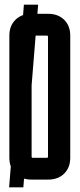

<svg xmlns="http://www.w3.org/2000/svg" viewBox="-20 -763 340 820"><path d="M280 -89Q280 -47 254 -21.5Q228 4 186 4H114Q72 4 46 -21.5Q20 -47 20 -89V-611Q20 -653 46 -678.5Q72 -704 114 -704H186Q228 -704 254 -678.5Q280 -653 280 -611ZM120 -611Q115 -611 115 -606V-94Q115 -89 120 -89H180Q185 -89 185 -94V-606Q185 -611 180 -611ZM82.1 -743H142.9L79.7 37H18.9Z"/></svg>

Font: Karantina
Style: Regular
Weight: 400
Designer: Rony Koch
Foundry: Rony Koch
Version: Version 1.000; ttfautohint (v1.8.3)